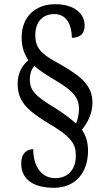

<svg xmlns="http://www.w3.org/2000/svg" viewBox="-20 -780 505 914"><path d="M236 114C343 114 399 37 399 -61C399 -109 387 -137 370 -163C397 -195 420 -239 420 -291C420 -368 374 -413 268 -473C188 -517 148 -542 148 -613C148 -676 183 -713 239 -713C299 -713 322 -658 322 -600C361 -600 383 -620 383 -659C383 -713 336 -760 243 -760C150 -760 83 -702 83 -601C83 -554 96 -523 115 -493C86 -469 64 -432 64 -382C64 -305 100 -261 199 -200C325 -127 341 -93 341 -38C341 23 307 68 243 68C169 68 138 -1 138 -70C113 -70 81 -55 81 -1C81 69 133 114 236 114ZM342 -192C322 -210 289 -236 247 -263C150 -321 122 -348 122 -402C122 -432 132 -453 143 -466C172 -441 208 -419 248 -395C338 -342 356 -307 356 -261C356 -234 349 -208 342 -192Z"/></svg>

Font: Noto Serif Bengali Condensed
Style: Regular
Weight: 400
Width: 3
Designer: Juan Bruce, Universal Thirst, Indian Type Foundry and the Monotype Design Team.
Foundry: Monotype Imaging Inc.
Version: Version 2.003